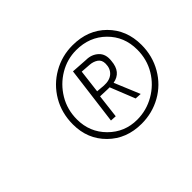

<svg xmlns="http://www.w3.org/2000/svg" viewBox="-73 -814 511 511"><g transform="rotate(-45 182.0 -559.0)"><path d="M233 -698Q291 -698 327.5 -661.5Q364 -625 364 -569Q364 -527 344 -492.5Q324 -458 290 -439Q256 -420 216 -420Q159 -420 122 -456.5Q85 -493 85 -548Q85 -591 105 -625Q125 -659 159 -678.5Q193 -698 233 -698ZM347 -568Q347 -617 314 -649.5Q281 -682 231 -682Q197 -682 167.5 -664.5Q138 -647 120 -617Q102 -587 102 -550Q102 -502 135 -469Q168 -436 215 -436Q250 -436 280.5 -453.5Q311 -471 329 -501Q347 -531 347 -568ZM231 -645Q252 -645 266 -632Q280 -619 277 -595Q274 -556 240 -550L270 -478L252 -479L224 -549H217L189 -550L181 -483L164 -484L185 -648ZM261 -601Q261 -615 251.5 -621.5Q242 -628 229 -629L201 -631L193 -565L217 -563Q238 -562 249.5 -572.5Q261 -583 261 -601Z"/></g></svg>

Font: Josefin Sans Thin
Style: Italic
Weight: 200
Italic angle: -7°
Designer: Santiago Orozco
Foundry: Typemade
Version: Version 2.000